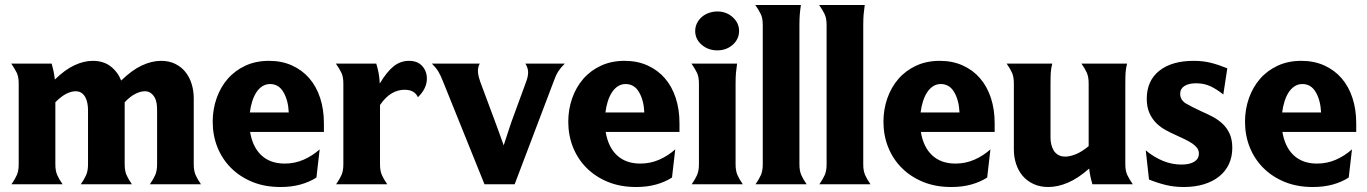

<svg xmlns="http://www.w3.org/2000/svg" viewBox="-20 -739 5482 770"><path d="M202 -80Q202 -54 209.5 -37Q217 -20 231 0H26Q40 -20 47.5 -37Q55 -54 55 -80V-404Q55 -431 47 -447.5Q39 -464 25 -484H187Q192 -467 195 -452Q198 -437 200 -420Q241 -460 279 -477.5Q317 -495 352 -495Q395 -495 423.5 -473Q452 -451 466 -416Q509 -458 549 -476.5Q589 -495 626 -495Q658 -495 682.5 -483Q707 -471 723.5 -450.5Q740 -430 748.5 -402.5Q757 -375 757 -345V-80Q757 -54 764.5 -37Q772 -20 786 0H581Q595 -20 602.5 -37Q610 -54 610 -80V-298Q610 -311 608 -324.5Q606 -338 600 -348.5Q594 -359 584.5 -366Q575 -373 560 -373Q544 -373 523.5 -363Q503 -353 480 -329V-80Q480 -54 487.5 -37Q495 -20 509 0H304Q318 -20 325.5 -37Q333 -54 333 -80V-298Q333 -311 330.5 -324.5Q328 -338 322.5 -348.5Q317 -359 307.5 -366Q298 -373 283 -373Q266 -373 246 -363Q226 -353 202 -329Z M983 -210Q993 -149 1028.5 -116Q1064 -83 1122 -83Q1162 -83 1197.5 -98.5Q1233 -114 1262 -140L1249 -27Q1221 -9 1185 1Q1149 11 1105 11Q1042 11 992 -9.5Q942 -30 906.5 -65.5Q871 -101 852 -148.5Q833 -196 833 -251Q833 -300 848.5 -344.5Q864 -389 893 -422.5Q922 -456 964 -475.5Q1006 -495 1059 -495Q1110 -495 1151 -476.5Q1192 -458 1220.5 -425Q1249 -392 1264 -346Q1279 -300 1279 -245V-210ZM1138 -288Q1136 -336 1117 -369Q1098 -402 1063 -402Q1046 -402 1032 -393Q1018 -384 1008 -368.5Q998 -353 991.5 -332.5Q985 -312 982 -288Z M1504 -80Q1504 -54 1511.5 -37Q1519 -20 1533 0H1328Q1342 -20 1349.5 -37Q1357 -54 1357 -80V-404Q1357 -431 1349 -447.5Q1341 -464 1327 -484H1489Q1495 -464 1498.5 -445.5Q1502 -427 1503 -404Q1531 -451 1558.5 -473Q1586 -495 1620 -495Q1655 -495 1673.5 -474Q1692 -453 1692 -424Q1692 -384 1656 -349Q1650 -363 1637 -371Q1624 -379 1602 -379Q1576 -379 1551.5 -365Q1527 -351 1504 -318Z M2090 -411Q2098 -432 2098 -449Q2098 -466 2087 -484H2245Q2228 -467 2218.5 -452Q2209 -437 2201 -414L2044 0H1923L1756 -414Q1747 -437 1738 -452Q1729 -467 1712 -484H1904Q1895 -467 1897 -448.5Q1899 -430 1906 -411L1966 -250Q1975 -227 1983 -203.5Q1991 -180 2000 -156Q2008 -180 2015.5 -203.5Q2023 -227 2031 -250Z M2409 -210Q2419 -149 2454.5 -116Q2490 -83 2548 -83Q2588 -83 2623.5 -98.5Q2659 -114 2688 -140L2675 -27Q2647 -9 2611 1Q2575 11 2531 11Q2468 11 2418 -9.5Q2368 -30 2332.5 -65.5Q2297 -101 2278 -148.5Q2259 -196 2259 -251Q2259 -300 2274.5 -344.5Q2290 -389 2319 -422.5Q2348 -456 2390 -475.5Q2432 -495 2485 -495Q2536 -495 2577 -476.5Q2618 -458 2646.5 -425Q2675 -392 2690 -346Q2705 -300 2705 -245V-210ZM2564 -288Q2562 -336 2543 -369Q2524 -402 2489 -402Q2472 -402 2458 -393Q2444 -384 2434 -368.5Q2424 -353 2417.5 -332.5Q2411 -312 2408 -288Z M2930 -80Q2930 -54 2937.5 -37Q2945 -20 2959 0H2754Q2768 -20 2775.5 -37Q2783 -54 2783 -80V-404Q2783 -431 2775 -447.5Q2767 -464 2753 -484H2936Q2933 -464 2931.5 -446.5Q2930 -429 2930 -402ZM2768 -615Q2768 -631 2775 -645.5Q2782 -660 2794 -670.5Q2806 -681 2822.5 -687Q2839 -693 2857 -693Q2893 -693 2918.5 -670Q2944 -647 2944 -615Q2944 -582 2918.5 -559.5Q2893 -537 2857 -537Q2820 -537 2794 -559.5Q2768 -582 2768 -615Z M3186 -80Q3186 -54 3193.5 -37Q3201 -20 3215 0H3010Q3024 -20 3031.5 -37Q3039 -54 3039 -80V-639Q3039 -666 3031 -682.5Q3023 -699 3009 -719H3192Q3189 -699 3187.5 -681.5Q3186 -664 3186 -637Z M3442 -80Q3442 -54 3449.5 -37Q3457 -20 3471 0H3266Q3280 -20 3287.5 -37Q3295 -54 3295 -80V-639Q3295 -666 3287 -682.5Q3279 -699 3265 -719H3448Q3445 -699 3443.5 -681.5Q3442 -664 3442 -637Z M3673 -210Q3683 -149 3718.5 -116Q3754 -83 3812 -83Q3852 -83 3887.5 -98.5Q3923 -114 3952 -140L3939 -27Q3911 -9 3875 1Q3839 11 3795 11Q3732 11 3682 -9.5Q3632 -30 3596.5 -65.5Q3561 -101 3542 -148.5Q3523 -196 3523 -251Q3523 -300 3538.5 -344.5Q3554 -389 3583 -422.5Q3612 -456 3654 -475.5Q3696 -495 3749 -495Q3800 -495 3841 -476.5Q3882 -458 3910.5 -425Q3939 -392 3954 -346Q3969 -300 3969 -245V-210ZM3828 -288Q3826 -336 3807 -369Q3788 -402 3753 -402Q3736 -402 3722 -393Q3708 -384 3698 -368.5Q3688 -353 3681.5 -332.5Q3675 -312 3672 -288Z M4346 -404Q4346 -431 4338.5 -447.5Q4331 -464 4317 -484H4500Q4495 -464 4494 -447.5Q4493 -431 4493 -404V-80Q4493 -54 4501 -37Q4509 -20 4523 0H4361Q4356 -17 4353 -31.5Q4350 -46 4348 -63Q4304 -24 4263 -6.5Q4222 11 4184 11Q4151 11 4125 -1Q4099 -13 4081.5 -33.5Q4064 -54 4055 -81.5Q4046 -109 4046 -139V-404Q4046 -431 4038.5 -447.5Q4031 -464 4017 -484H4200Q4195 -464 4194 -447.5Q4193 -431 4193 -404V-186Q4193 -173 4196 -160Q4199 -147 4205.5 -136Q4212 -125 4223.5 -118Q4235 -111 4252 -111Q4271 -111 4294.5 -120.5Q4318 -130 4346 -153Z M4713 -363Q4713 -337 4738.5 -322.5Q4764 -308 4799 -292Q4820 -283 4842 -271.5Q4864 -260 4882 -243.5Q4900 -227 4911 -203.5Q4922 -180 4922 -146Q4922 -110 4908.5 -81Q4895 -52 4869.5 -31.5Q4844 -11 4808 0Q4772 11 4727 11Q4689 11 4656 3Q4623 -5 4588 -19L4575 -136Q4607 -109 4643.5 -94Q4680 -79 4718 -79Q4751 -79 4769.5 -90.5Q4788 -102 4788 -123Q4788 -136 4781 -145.5Q4774 -155 4761.5 -163.5Q4749 -172 4731.5 -180.5Q4714 -189 4694 -198Q4676 -206 4655.5 -217Q4635 -228 4618 -244.5Q4601 -261 4590 -285Q4579 -309 4579 -343Q4579 -415 4629 -455Q4679 -495 4767 -495Q4805 -495 4836.5 -487Q4868 -479 4902 -465L4886 -360Q4860 -381 4834.5 -393Q4809 -405 4777 -405Q4747 -405 4730 -394Q4713 -383 4713 -363Z M5123 -210Q5133 -149 5168.5 -116Q5204 -83 5262 -83Q5302 -83 5337.5 -98.5Q5373 -114 5402 -140L5389 -27Q5361 -9 5325 1Q5289 11 5245 11Q5182 11 5132 -9.5Q5082 -30 5046.5 -65.5Q5011 -101 4992 -148.5Q4973 -196 4973 -251Q4973 -300 4988.5 -344.5Q5004 -389 5033 -422.5Q5062 -456 5104 -475.5Q5146 -495 5199 -495Q5250 -495 5291 -476.5Q5332 -458 5360.5 -425Q5389 -392 5404 -346Q5419 -300 5419 -245V-210ZM5278 -288Q5276 -336 5257 -369Q5238 -402 5203 -402Q5186 -402 5172 -393Q5158 -384 5148 -368.5Q5138 -353 5131.5 -332.5Q5125 -312 5122 -288Z"/></svg>

Font: LT Museum
Style: Bold
Weight: 700
Designer: Daniel Lyons
Foundry: LyonsType
Version: Version 1.010